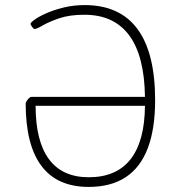

<svg xmlns="http://www.w3.org/2000/svg" viewBox="-20 -726 712 755"><path d="M329 9Q205 9 143 -73.5Q81 -156 81 -319Q81 -323 85 -329Q89 -335 94 -340Q99 -345 103 -345H550Q548 -506 488 -587Q428 -668 312 -668Q253 -668 212.5 -654Q172 -640 148 -626Q124 -612 116 -612Q113 -612 109.5 -616Q106 -620 103 -625Q100 -630 100 -632Q100 -637 116.5 -649Q133 -661 162.5 -674Q192 -687 230.5 -696.5Q269 -706 313 -706Q451 -706 520.5 -612Q590 -518 590 -332Q590 -219 561 -143Q532 -67 474 -29Q416 9 329 9ZM329 -29Q438 -29 493.5 -100Q549 -171 550 -310H120Q120 -171 172.5 -100Q225 -29 329 -29Z"/></svg>

Font: Asap Thin
Style: Regular
Weight: 250
Designer: Pablo Cosgaya
Foundry: Omnibus-Type
Version: Version 3.001